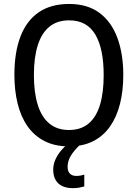

<svg xmlns="http://www.w3.org/2000/svg" viewBox="-20 -745 710 990"><path d="M615.7 -357.9Q615.7 -277.3 598.9 -210Q582 -142.6 547.6 -93.3Q513.2 -43.9 460.4 -17.1Q407.7 9.8 335.9 9.8Q262.7 9.8 209.5 -17.6Q156.2 -44.9 121.8 -94.2Q87.4 -143.6 70.8 -211.2Q54.2 -278.8 54.2 -358.9Q54.2 -474.6 85.4 -556.4Q116.7 -638.2 179.4 -681.4Q242.2 -724.6 336.4 -724.6Q431.6 -724.6 493.4 -678.2Q555.2 -631.8 585.4 -549.3Q615.7 -466.8 615.7 -357.9ZM154.8 -357.9Q154.8 -268.1 174.6 -204.6Q194.3 -141.1 234.6 -107.9Q274.9 -74.7 335.4 -74.7Q397 -74.7 436.5 -107.7Q476.1 -140.6 495.4 -203.9Q514.6 -267.1 514.6 -357.9Q514.6 -494.6 471.2 -567.4Q427.7 -640.1 336.4 -640.1Q274.9 -640.1 234.6 -607.2Q194.3 -574.2 174.6 -511.2Q154.8 -448.2 154.8 -357.9ZM328.6 115.2Q328.6 138.2 340.3 150.1Q352.1 162.1 373 162.1Q386.7 162.1 397 159.9Q407.2 157.7 414.6 155.3V216.3Q402.8 219.7 388.9 222.4Q375 225.1 356.9 225.1Q305.7 225.1 280 200Q254.4 174.8 254.4 129.4Q254.4 102.5 266.1 76.7Q277.8 50.8 298.3 27.6Q318.8 4.4 344.2 -14.2L394 0Q359.9 32.7 344.2 59.6Q328.6 86.4 328.6 115.2Z"/></svg>

Font: Open Sans SemiCondensed Medium
Style: Regular
Weight: 500
Width: 4
Designer: Monotype Design Team
Foundry: Monotype Imaging Inc.
Version: Version 3.000